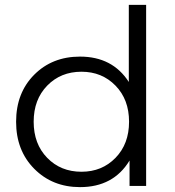

<svg xmlns="http://www.w3.org/2000/svg" viewBox="-20 -762 718 787"><path d="M508 -742H579V0H511V-104Q445 5 308 5Q195 5 120.5 -70Q46 -145 46 -263Q46 -381 120 -455.5Q194 -530 308 -530Q441 -530 508 -426ZM314 -58Q398 -58 453.5 -115Q509 -172 509 -263Q509 -354 453.5 -411Q398 -468 314 -468Q229 -468 173.5 -411Q118 -354 118 -263Q118 -172 173.5 -115Q229 -58 314 -58Z"/></svg>

Font: mBank
Style: Regular
Weight: 400
Designer: Julieta Ulanovsky
Foundry: Julieta Ulanovsky
Version: Version 7.200;PS 007.200;hotconv 1.0.88;makeotf.lib2.5.64775